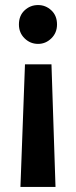

<svg xmlns="http://www.w3.org/2000/svg" viewBox="-20 -506 302 761"><path d="M79 -251H184L200 235H61ZM55 -409Q55 -444 77.5 -465Q100 -486 131 -486Q161 -486 183.5 -465Q206 -444 206 -409Q206 -376 183.5 -354Q161 -332 131 -332Q100 -332 77.5 -354Q55 -376 55 -409Z"/></svg>

Font: Ek Mukta
Style: Bold
Weight: 700
Designer: Girish Dalvi and Yashodeep Gholap
Foundry: Ek Type
Version: Version 2.538;PS 1.002;hotconv 16.6.51;makeotf.lib2.5.65220;